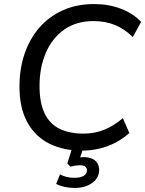

<svg xmlns="http://www.w3.org/2000/svg" viewBox="-20 -734 716 947"><path d="M383 9Q293 9 223.5 -25.5Q154 -60 115 -130.5Q76 -201 76 -308Q76 -394 101 -468Q126 -542 173.5 -597Q221 -652 289.5 -683Q358 -714 444 -714Q517 -714 577.5 -690.5Q638 -667 676 -626L635 -551Q595 -591 547.5 -610.5Q500 -630 441 -630Q357 -630 297.5 -588.5Q238 -547 206.5 -474.5Q175 -402 175 -310Q175 -226 200.5 -174Q226 -122 274.5 -98.5Q323 -75 392 -75Q445 -75 491.5 -93Q538 -111 586 -151L618 -78Q587 -50 549.5 -30.5Q512 -11 470 -1Q428 9 383 9ZM348 193Q321 193 297 187.5Q273 182 257 173L276 126Q293 135 309.5 139Q326 143 348 143Q376 143 392.5 133.5Q409 124 409 105Q409 94 400 87.5Q391 81 374 81Q364 81 353.5 82.5Q343 84 327 88L312 72L341 -20H396L371 56L346 48Q358 45 370 43Q382 41 392 41Q415 41 432.5 48Q450 55 459.5 69.5Q469 84 469 104Q469 144 434.5 168.5Q400 193 348 193Z"/></svg>

Font: Nunito Sans 12pt ExtraLight 12pt Medium
Style: Italic
Weight: 500
Italic angle: -9°
Version: Version 3.101;gftools[0.9.27]